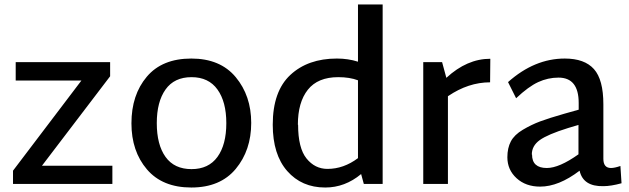

<svg xmlns="http://www.w3.org/2000/svg" viewBox="-20 -820 2806 856"><path d="M167 -81H481V0H38V-59L343 -461H50V-543H471V-480Z M566 -270Q566 -397 634.5 -478Q703 -559 833 -559Q962 -559 1031 -476Q1100 -393 1100 -272Q1100 -150 1031 -67Q962 16 833 16Q704 16 635 -65Q566 -146 566 -270ZM834 -66Q910 -66 949.5 -120.5Q989 -175 989 -271Q989 -366 949.5 -421Q910 -476 834 -476Q757 -476 718 -421Q679 -366 679 -271Q679 -175 718 -120.5Q757 -66 834 -66Z M1576 -800H1686V0H1602L1590 -44Q1518 16 1430 16Q1325 16 1260.5 -57.5Q1196 -131 1196 -264Q1196 -413 1274.5 -486Q1353 -559 1482 -559Q1532 -559 1576 -545ZM1308 -264H1309Q1309 -160 1346.5 -113.5Q1384 -67 1440 -67Q1512 -67 1576 -115V-462Q1539 -476 1488 -476Q1397 -476 1352.5 -420Q1308 -364 1308 -264Z M2166 -558 2165 -453Q2068 -453 1977 -391V0H1867V-543H1951L1970 -473Q2062 -558 2166 -558Z M2746 -80 2751 -3Q2704 10 2670 10Q2580 12 2564 -59Q2471 12 2388 12Q2324 12 2283 -25.5Q2242 -63 2242 -119Q2242 -160 2257.5 -189.5Q2273 -219 2311 -241.5Q2349 -264 2387.5 -278.5Q2426 -293 2496 -313L2560 -331V-361Q2560 -474 2470 -474Q2423 -474 2379.5 -454Q2336 -434 2281 -382L2245 -454Q2363 -559 2498 -559Q2586 -559 2628 -512Q2670 -465 2670 -355V-112Q2670 -71 2704 -71Q2720 -71 2746 -80ZM2351 -131H2352Q2352 -71 2418 -71Q2473 -71 2559 -132V-263L2512 -249Q2422 -221 2386.5 -195.5Q2351 -170 2351 -131Z"/></svg>

Font: Martel Sans DemiBold
Style: Regular
Weight: 600
Designer: Dan Reynolds and Mathieu Réguer
Foundry: Dan Reynolds and Mathieu Réguer
Version: Version 1.001;PS 001.001;hotconv 1.0.70;makeotf.lib2.5.58329